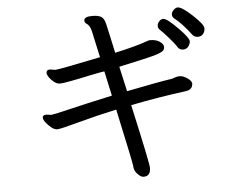

<svg xmlns="http://www.w3.org/2000/svg" viewBox="-55 -795 1109 928"><g transform="rotate(-5 500.0 -330.5)"><path d="M824 -538Q811 -559 783 -590.5Q755 -622 745.5 -630Q736 -638 736 -650Q736 -661 745 -671.5Q754 -682 765 -682Q784 -682 840 -624Q884 -579 884 -563Q884 -552 875 -539Q866 -526 849 -526Q832 -526 824 -538ZM605 70Q595 70 583 60Q559 40 559 13Q559 3 501 -265Q408 -245 316 -220Q224 -195 210 -195Q195 -195 180.5 -207Q166 -219 155 -233Q144 -247 144 -257Q144 -270 162 -270L187 -267Q195 -267 274 -286Q353 -305 486 -334L460 -454Q454 -454 390 -441Q265 -414 242 -414Q227 -414 213 -425Q199 -436 190 -449Q181 -462 181 -470Q181 -486 198 -486L225 -482Q241 -482 445 -524L416 -657Q409 -682 394 -691Q385 -697 385 -707Q385 -726 424 -726Q456 -726 469.5 -716.5Q483 -707 489 -680Q495 -653 504.5 -610.5Q514 -568 520 -539Q626 -562 685 -584L693 -585Q722 -585 739.5 -573Q757 -561 758 -547Q758 -536 750.5 -528.5Q743 -521 713 -511.5Q683 -502 534 -470L561 -349Q715 -380 783 -390Q790 -392 799 -395.5Q808 -399 822 -399Q835 -399 854.5 -387Q874 -375 878 -361Q878 -335 856 -327L841 -324Q709 -307 575 -280Q639 7 639 29Q639 70 605 70ZM926 -581Q910 -581 901 -591Q852 -655 818 -680Q809 -688 809 -700Q809 -710 819.5 -720.5Q830 -731 840 -731Q860 -731 910 -684.5Q960 -638 960 -620Q960 -603 950.5 -592Q941 -581 926 -581Z"/></g></svg>

Font: LXGW WenKai Medium
Style: Regular
Weight: 500
Designer: LXGW / Fontworks Inc.
Foundry: LXGW / Fontworks Inc.
Version: Version 1.501; October 10, 2024